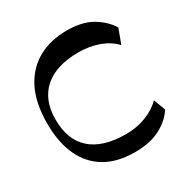

<svg xmlns="http://www.w3.org/2000/svg" viewBox="-171 -882 997 1033"><g transform="rotate(-30 327.5 -365.5)"><path d="M375.5 10.5Q265.7 10.5 191.6 -33.4Q117.4 -77.3 79.5 -159.7Q41.6 -242.1 41.6 -358.5Q41.6 -487.5 84.9 -571.9Q128.2 -656.4 204.8 -698.4Q281.4 -740.5 381.5 -740.5Q477.6 -740.5 538.1 -704.8Q598.6 -669.1 631.5 -616L598.1 -525.5Q560.6 -565.7 503.2 -586.5Q445.9 -607.2 378.1 -607.2Q239.4 -607.2 165.3 -542.1Q91.1 -476.9 91.1 -355.1Q91.1 -229.6 163.6 -164.4Q236 -99.2 376.5 -97.8Q447.3 -97.1 506.4 -120.2Q565.6 -143.3 601.2 -180.4L628.7 -107.9Q598.2 -58.2 534.7 -23.8Q471.1 10.5 375.5 10.5Z"/></g></svg>

Font: Savate ExtraLight
Style: Regular
Weight: 200
Designer: Max Esnée
Foundry: Plomb Type
Version: Version 2.000